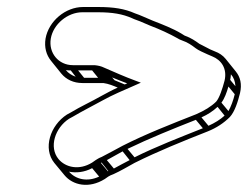

<svg xmlns="http://www.w3.org/2000/svg" viewBox="-20 -493 708 548"><path d="M125 -383C132 -424 173 -458 215 -458H259C301 -458 330 -453 357 -441C365 -437 373 -435 380 -432L408 -420C437 -409 463 -397 488 -383C492 -380 497 -379 501 -377C516 -372 527 -364 539 -355C545 -350 563 -342 572 -338L586 -332C611 -322 629 -298 621 -263C615 -240 606 -213 597 -203C583 -189 563 -177 540 -167C469 -139 397 -111 330 -77C310 -66 289 -55 270 -45C262 -42 258 -39 253 -36L243 -29C206 -6 167 -15 147 -39C119 -73 137 -128 177 -154L188 -160C215 -176 245 -191 274 -207C301 -222 332 -235 364 -249L382 -257L366 -263C336 -274 307 -287 277 -300C269 -304 260 -306 250 -307H188C147 -307 118 -342 125 -383ZM650 -224C646 -207 639 -188 632 -176L612 -200C621 -212 627 -229 632 -246ZM652 -247 637 -265C638 -270 639 -276 639 -281C647 -272 651 -261 652 -247ZM621 -163C609 -152 593 -142 575 -134L555 -158C573 -166 588 -176 601 -188ZM559 -127C494 -101 426 -75 364 -44L344 -68C406 -98 473 -125 539 -151ZM350 -36C335 -28 319 -20 305 -12L285 -36C300 -44 315 -53 330 -61ZM289 -5 288 -4 268 -28 270 -29ZM263 11C229 27 196 19 177 -3C197 1 220 -1 243 -13ZM307 -264 300 -272C314 -266 328 -261 343 -255C341 -254 338 -253 336 -252C327 -256 317 -260 307 -264ZM260 -271H220L203 -292H243ZM196 -274C185 -278 175 -284 168 -293C173 -292 177 -292 182 -292ZM316 -243C300 -236 284 -227 269 -219C241 -203 210 -189 182 -172L171 -166C123 -135 102 -69 135 -28L164 7C188 36 234 46 279 18L289 11C292 9 298 6 304 4C324 -5 344 -17 364 -28C430 -61 502 -90 573 -118C598 -128 619 -142 636 -159C650 -174 659 -203 665 -227C671 -253 666 -273 653 -289L624 -325C616 -335 605 -342 594 -346L580 -352C573 -355 558 -364 549 -368C538 -376 525 -385 508 -391C505 -392 502 -395 498 -397C473 -412 444 -423 416 -434L388 -446C381 -449 374 -452 365 -455C336 -468 304 -473 261 -473H217C167 -473 119 -433 110 -383C106 -358 112 -336 126 -319L155 -283C169 -266 190 -256 215 -256H275C290 -254 304 -248 316 -243Z"/></svg>

Font: Blanket
Style: Ugh
Weight: 900
Foundry: Cannot Into Space Fonts
Version: Version 0.9